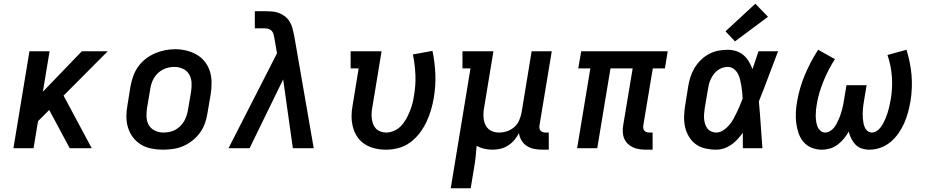

<svg xmlns="http://www.w3.org/2000/svg" viewBox="-20 -795 4990 1030"><path d="M52 0 138 -520H246L210 -303L419 -520H558L321 -282L472 0H354L244 -205L184 -145L160 0Z M854 8Q823 8 792.5 2Q762 -4 737 -19Q712 -34 694 -57.5Q676 -81 667 -109.5Q658 -138 658 -169.5Q658 -201 664 -232L680 -332Q685 -359 694.5 -386Q704 -413 720.5 -436.5Q737 -460 760.5 -478.5Q784 -497 810.5 -508.5Q837 -520 864.5 -525.5Q892 -531 920 -531Q951 -531 981 -523.5Q1011 -516 1036.5 -501Q1062 -486 1080 -462.5Q1098 -439 1106.5 -410.5Q1115 -382 1115 -350.5Q1115 -319 1110 -288L1093 -188Q1089 -161 1079.5 -134Q1070 -107 1053 -83.5Q1036 -60 1013 -41.5Q990 -23 963.5 -11.5Q937 0 909 4Q881 8 854 8ZM856 -84Q872 -84 888 -87Q904 -90 918.5 -97.5Q933 -105 945.5 -117Q958 -129 966.5 -143Q975 -157 980 -172Q985 -187 988 -203L1005 -303Q1009 -328 1007.5 -352.5Q1006 -377 994.5 -396.5Q983 -416 961.5 -426Q940 -436 915 -436Q899 -436 883.5 -432.5Q868 -429 853.5 -421.5Q839 -414 827 -402.5Q815 -391 806.5 -377Q798 -363 793 -347.5Q788 -332 786 -317L769 -217Q765 -193 766 -168.5Q767 -144 778 -124.5Q789 -105 810.5 -94.5Q832 -84 856 -84Q856 -84 856 -84Q856 -84 856 -84Z M1206 0 1466 -509 1452 -590Q1450 -600 1447.5 -610.5Q1445 -621 1438 -629Q1431 -637 1420.5 -640Q1410 -643 1399 -643H1347V-735H1399Q1419 -735 1439 -733.5Q1459 -732 1477 -725Q1495 -718 1510 -706Q1525 -694 1534.5 -678Q1544 -662 1549 -643Q1554 -624 1558 -605L1663 0H1551L1499 -369L1319 0Z M2050 8Q2020 8 1990.5 1Q1961 -6 1937 -21.5Q1913 -37 1897 -60.5Q1881 -84 1873.5 -112.5Q1866 -141 1866 -171.5Q1866 -202 1872 -232L1904 -428H1861V-520H2027L1977 -217Q1974 -202 1973.5 -186.5Q1973 -171 1975 -156Q1977 -141 1982.5 -127.5Q1988 -114 1998 -104Q2008 -94 2022.5 -89Q2037 -84 2052 -84Q2073 -84 2094.5 -93.5Q2116 -103 2132 -120Q2148 -137 2159 -157Q2170 -177 2178.5 -198Q2187 -219 2192.5 -240Q2198 -261 2201 -283Q2211 -339 2208.5 -394Q2206 -449 2195 -503L2300 -522Q2313 -460 2315.5 -397Q2318 -334 2307 -269Q2301 -235 2291.5 -203Q2282 -171 2267 -139.5Q2252 -108 2230 -79.5Q2208 -51 2179 -30Q2150 -9 2116.5 -0.5Q2083 8 2050 8Z M2398 215 2504 -428H2461V-520H2627L2577 -217Q2574 -201 2573.5 -185.5Q2573 -170 2575 -155Q2577 -140 2583.5 -126Q2590 -112 2601 -102.5Q2612 -93 2626.5 -88.5Q2641 -84 2657 -84Q2679 -84 2700 -91Q2721 -98 2738.5 -113Q2756 -128 2765 -149Q2774 -170 2778 -191L2832 -520H2940L2874 -122Q2873 -114 2874 -107Q2875 -100 2879.5 -94.5Q2884 -89 2891 -86.5Q2898 -84 2906 -84H2924V8H2891Q2868 8 2846.5 4Q2825 0 2807 -11.5Q2789 -23 2778 -41Q2767 -59 2764 -81Q2754 -61 2739 -43.5Q2724 -26 2705 -14Q2686 -2 2665 3Q2644 8 2623 8Q2600 8 2578 3Q2556 -2 2537 -13Q2535 17 2531.5 47.5Q2528 78 2523 107L2505 215Z M3447 8Q3429 8 3411 5.5Q3393 3 3377 -4Q3361 -11 3348.5 -23Q3336 -35 3329 -51Q3322 -67 3321 -85.5Q3320 -104 3323 -122L3374 -428H3255L3184 0H3076L3147 -428H3082L3098 -520H3562L3547 -428H3482L3431 -122Q3430 -114 3431 -107Q3432 -100 3436.5 -94.5Q3441 -89 3448 -86.5Q3455 -84 3463 -84H3481V8Z M3822 8Q3793 8 3764 1.5Q3735 -5 3712.5 -21.5Q3690 -38 3675.5 -62.5Q3661 -87 3655 -114.5Q3649 -142 3650 -172Q3651 -202 3656 -232L3672 -332Q3676 -357 3684 -382Q3692 -407 3706 -430.5Q3720 -454 3739.5 -473Q3759 -492 3783 -505Q3807 -518 3833 -523Q3859 -528 3884 -528Q3908 -528 3930.5 -520.5Q3953 -513 3969.5 -498.5Q3986 -484 3997.5 -464.5Q4009 -445 4017 -424Q4025 -448 4033 -472Q4041 -496 4049 -520H4154Q4128 -453 4103 -385.5Q4078 -318 4051 -251Q4057 -188 4061 -125.5Q4065 -63 4070 0H3965Q3965 -21 3965 -42Q3965 -63 3965 -83Q3952 -65 3937 -48.5Q3922 -32 3903.5 -19Q3885 -6 3864 1Q3843 8 3822 8ZM3822 -84Q3842 -84 3859.5 -95.5Q3877 -107 3890.5 -122.5Q3904 -138 3914 -156Q3924 -174 3932.5 -192Q3941 -210 3949 -228.5Q3957 -247 3964 -266Q3963 -283 3961.5 -300.5Q3960 -318 3957 -335Q3954 -352 3950 -369Q3946 -386 3938 -400.5Q3930 -415 3916 -425.5Q3902 -436 3884 -436Q3870 -436 3856 -431.5Q3842 -427 3830 -418Q3818 -409 3809 -397Q3800 -385 3793.5 -371.5Q3787 -358 3783.5 -344.5Q3780 -331 3778 -317L3761 -217Q3759 -202 3757.5 -187.5Q3756 -173 3757 -159Q3758 -145 3762 -131.5Q3766 -118 3774 -107Q3782 -96 3795 -90Q3808 -84 3822 -84ZM3923 -573 3872 -627 4032 -775 4100 -705Z M4389 8Q4360 8 4334 -2.5Q4308 -13 4290.5 -33.5Q4273 -54 4264 -80.5Q4255 -107 4251.5 -135Q4248 -163 4249.5 -192Q4251 -221 4256 -250Q4262 -286 4272.5 -322Q4283 -358 4297.5 -392.5Q4312 -427 4330 -461.5Q4348 -496 4369 -528L4459 -478Q4441 -450 4425.5 -420Q4410 -390 4398 -360.5Q4386 -331 4376.5 -299.5Q4367 -268 4362 -237Q4359 -222 4357.5 -206.5Q4356 -191 4356 -176Q4356 -161 4358 -146Q4360 -131 4365 -117.5Q4370 -104 4381 -94Q4392 -84 4407 -84Q4420 -84 4432.5 -91.5Q4445 -99 4453.5 -109.5Q4462 -120 4468.5 -132.5Q4475 -145 4480.5 -157.5Q4486 -170 4490 -182.5Q4494 -195 4497.5 -208Q4501 -221 4503.5 -234Q4506 -247 4508 -260L4521 -338H4629L4616 -260Q4614 -247 4612 -234.5Q4610 -222 4609 -209Q4608 -196 4608 -183Q4608 -170 4609 -157.5Q4610 -145 4612.5 -133Q4615 -121 4620 -110Q4625 -99 4635 -91.5Q4645 -84 4657 -84Q4671 -84 4683 -92Q4695 -100 4703.5 -111Q4712 -122 4718.5 -134.5Q4725 -147 4730.5 -159.5Q4736 -172 4740 -185Q4744 -198 4747.5 -211Q4751 -224 4753.5 -237Q4756 -250 4759 -264Q4769 -325 4764.5 -384.5Q4760 -444 4741 -500L4843 -528Q4853 -495 4860 -461.5Q4867 -428 4870 -392.5Q4873 -357 4871.5 -321.5Q4870 -286 4864 -250Q4859 -221 4851 -191.5Q4843 -162 4830.5 -134Q4818 -106 4800 -80Q4782 -54 4757.5 -33.5Q4733 -13 4703.5 -2.5Q4674 8 4644 8Q4623 8 4603 1.5Q4583 -5 4569.5 -19Q4556 -33 4547 -51.5Q4538 -70 4533 -89Q4522 -69 4507 -51Q4492 -33 4473.5 -19Q4455 -5 4433 1.5Q4411 8 4389 8Z"/></svg>

Font: Iosevka Etoile SmBdObl
Style: Regular
Weight: 600
Italic angle: -9°
Designer: Belleve Invis
Foundry: Belleve Invis
Version: Version 15.5.2; ttfautohint (v1.8.4)